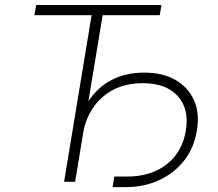

<svg xmlns="http://www.w3.org/2000/svg" viewBox="-20 -748 895 790"><path d="M121.6 -685.5 128.9 -727.5H644.5L637.2 -685.5H402.3L289.1 0H243.7L356.9 -685.5ZM443.4 22 450.2 -21.5H502.4Q601.6 -21.5 665.8 -71.8Q730 -122.1 744.6 -210Q759.3 -300.3 711.2 -353Q663.1 -405.8 566.4 -405.8Q467.3 -405.8 401.9 -348.6Q336.4 -291.5 319.3 -189.9H292Q305.7 -271.5 342.8 -329.6Q379.9 -387.7 438.2 -418.5Q496.6 -449.2 573.7 -449.2Q649.4 -449.2 702.1 -418.9Q754.9 -388.7 778.6 -334.7Q802.2 -280.8 790 -210Q778.8 -140.6 738.3 -88.4Q697.8 -36.1 635.5 -7.1Q573.2 22 495.6 22Z"/></svg>

Font: Inter 17pt ExtraLight
Style: Italic
Weight: 250
Italic angle: -9.3988°
Version: Version 4.001;git-66647c0bb